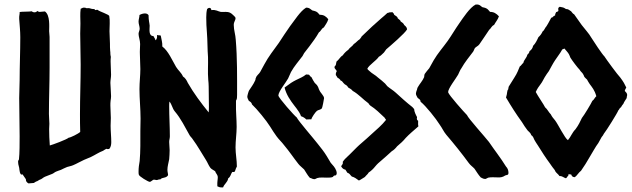

<svg xmlns="http://www.w3.org/2000/svg" viewBox="-20 -773 2780 845"><path d="M64.5 -34.2C65.4 -29.3 66.4 2 79.1 -5.9C84 1 88.9 8.8 93.8 15.6C93.8 24.4 96.7 29.3 105.5 34.2C113.3 34.2 121.1 32.2 128.9 32.2C132.8 29.3 135.7 28.3 139.6 25.4C142.6 25.4 140.6 26.4 153.3 18.6C166 14.6 167 9.8 177.7 4.9C188.5 0 199.2 -2.9 210 -7.8C216.8 -10.7 219.7 -14.6 226.6 -17.6C234.4 -21.5 241.2 -22.5 248 -25.4C256.8 -29.3 264.6 -34.2 275.4 -38.1C284.2 -41 293 -42 301.8 -45.9C318.4 -52.7 334 -62.5 349.6 -69.3C360.4 -74.2 369.1 -77.1 379.9 -82C398.4 -90.8 415 -102.5 433.6 -109.4C438.5 -113.3 443.4 -115.2 448.2 -118.2C449.2 -117.2 453.1 -116.2 460 -117.2C467.8 -124 469.7 -136.7 469.7 -147.5C469.7 -170.9 466.8 -196.3 466.8 -219.7C466.8 -231.4 467.8 -242.2 467.8 -253.9C467.8 -272.5 465.8 -290 465.8 -308.6C465.8 -315.4 465.8 -323.2 466.8 -330.1C467.8 -336.9 468.8 -342.8 468.8 -349.6C468.8 -364.3 466.8 -377 466.8 -389.6L465.8 -408.2C465.8 -419.9 468.8 -431.6 468.8 -444.3C468.8 -463.9 466.8 -483.4 466.8 -502C466.8 -508.8 466.8 -515.6 467.8 -522.5C466.8 -527.3 465.8 -532.2 465.8 -535.2C465.8 -540 465.8 -543.9 464.8 -550.8C463.9 -559.6 463.9 -570.3 463.9 -581.1C463.9 -599.6 461.9 -617.2 461.9 -635.7C461.9 -656.2 464.8 -681.6 460.9 -702.1C460.9 -709 417 -722.7 411.1 -728.5C409.2 -730.5 405.3 -730.5 400.4 -728.5C396.5 -728.5 399.4 -734.4 388.7 -733.4C381.8 -733.4 376 -737.3 369.1 -737.3C365.2 -737.3 362.3 -736.3 358.4 -737.3C355.5 -740.2 353.5 -739.3 345.7 -739.3C344.7 -739.3 341.8 -737.3 335 -734.4C332 -711.9 334 -691.4 334 -668.9C334 -654.3 333 -639.6 333 -625C333 -579.1 335 -534.2 335 -488.3C335 -414.1 332 -342.8 332 -271.5C332 -245.1 332 -218.8 333 -192.4C325.2 -184.6 290 -167 282.2 -167C274.4 -159.2 210.9 -135.7 199.2 -132.8C197.3 -157.2 196.3 -180.7 196.3 -205.1C196.3 -212.9 197.3 -220.7 197.3 -228.5C197.3 -243.2 195.3 -256.8 195.3 -271.5C195.3 -338.9 198.2 -408.2 198.2 -475.6C198.2 -520.5 198.2 -565.4 198.2 -610.4C198.2 -619.1 196.3 -627.9 196.3 -635.7C196.3 -655.3 201.2 -706.1 177.7 -722.7C172.9 -722.7 167 -721.7 155.3 -720.7C148.4 -720.7 151.4 -721.7 144.5 -724.6C140.6 -720.7 136.7 -718.8 131.8 -718.8C127 -718.8 123 -720.7 118.2 -723.6C112.3 -720.7 74.2 -722.7 66.4 -719.7C67.4 -710.9 63.5 -704.1 64.5 -689.5C66.4 -662.1 69.3 -635.7 69.3 -609.4C69.3 -545.9 66.4 -483.4 66.4 -419.9C66.4 -393.6 64.5 -368.2 64.5 -341.8C64.5 -286.1 66.4 -231.4 66.4 -172.9C66.4 -143.6 66.4 -97.7 63.5 -72.3C63.5 -68.4 59.6 -68.4 59.6 -61.5C59.6 -55.7 60.5 -46.9 64.5 -34.2Z M596.7 -579.1C596.7 -564.5 594.7 -547.9 595.7 -533.2C595.7 -510.7 597.7 -491.2 597.7 -468.8C597.7 -440.4 593.8 -411.1 593.8 -380.9C593.8 -337.9 598.6 -293.9 598.6 -251C598.6 -232.4 597.7 -214.8 597.7 -196.3C597.7 -152.3 598.6 -108.4 594.7 -64.5C591.8 -48.8 589.8 -34.2 589.8 -18.6C589.8 -12.7 589.8 -7.8 590.8 -4.9C590.8 2.9 632.8 27.3 638.7 27.3C645.5 27.3 651.4 17.6 658.2 17.6C662.1 17.6 665 19.5 669.9 19.5C673.8 19.5 677.7 15.6 685.5 16.6C694.3 5.9 710.9 12.7 719.7 -2C719.7 -8.8 716.8 -16.6 716.8 -25.4C716.8 -41 721.7 -55.7 724.6 -72.3C725.6 -85 726.6 -97.7 726.6 -112.3C726.6 -124 724.6 -135.7 724.6 -148.4C724.6 -157.2 727.5 -164.1 727.5 -172.9C727.5 -216.8 724.6 -260.7 724.6 -304.7C724.6 -311.5 724.6 -319.3 725.6 -326.2C736.3 -314.5 738.3 -295.9 749 -283.2C776.4 -251 793.9 -213.9 814.5 -177.7C818.4 -170.9 824.2 -167 828.1 -160.2C850.6 -129.9 867.2 -98.6 886.7 -68.4C893.6 -57.6 897.5 -45.9 905.3 -35.2C909.2 -30.3 912.1 -28.3 926.8 -19.5C929.7 -8.8 938.5 -4.9 938.5 7.8C938.5 18.6 935.5 24.4 936.5 46.9C943.4 49.8 946.3 52.7 961.9 51.8C966.8 36.1 981.4 30.3 984.4 11.7C995.1 4.9 995.1 -5.9 1001 -14.6C1003.9 -18.6 1009.8 -13.7 1012.7 -17.6C1016.6 -22.5 1015.6 -28.3 1022.5 -40C1022.5 -68.4 1016.6 -95.7 1016.6 -124C1016.6 -155.3 1021.5 -184.6 1021.5 -214.8C1021.5 -249 1017.6 -283.2 1018.6 -317.4V-330.1C1023.4 -336.9 1023.4 -344.7 1023.4 -355.5C1023.4 -434.6 1024.4 -516.6 1017.6 -597.7C1016.6 -620.1 1008.8 -640.6 1008.8 -663.1C1008.8 -677.7 1016.6 -682.6 1016.6 -693.4C1016.6 -697.3 1010.7 -702.1 1007.8 -705.1C996.1 -716.8 989.3 -720.7 972.7 -720.7C964.8 -720.7 958 -719.7 951.2 -720.7C939.5 -722.7 930.7 -731.4 910.2 -728.5C909.2 -735.4 906.2 -738.3 902.3 -738.3C897.5 -738.3 894.5 -736.3 891.6 -733.4C888.7 -722.7 887.7 -710 887.7 -696.3C887.7 -673.8 888.7 -652.3 890.6 -629.9C893.6 -593.8 892.6 -556.6 895.5 -521.5C896.5 -487.3 893.6 -456.1 896.5 -421.9C897.5 -411.1 898.4 -403.3 898.4 -392.6L899.4 -304.7C899.4 -295.9 899.4 -287.1 898.4 -278.3C864.3 -320.3 833 -362.3 806.6 -408.2C801.8 -418.9 795.9 -429.7 785.2 -436.5C778.3 -453.1 763.7 -463.9 754.9 -478.5C738.3 -506.8 720.7 -548.8 694.3 -568.4C695.3 -586.9 690.4 -597.7 687.5 -616.2C682.6 -619.1 677.7 -616.2 670.9 -619.1C671.9 -611.3 671.9 -600.6 664.1 -595.7C663.1 -603.5 658.2 -607.4 655.3 -614.3C632.8 -614.3 638.7 -644.5 638.7 -660.2C637.7 -672.9 633.8 -682.6 633.8 -706.1C630.9 -710.9 625 -713.9 618.2 -713.9C611.3 -713.9 602.5 -711.9 593.8 -707C593.8 -696.3 589.8 -688.5 589.8 -677.7C589.8 -667 594.7 -657.2 594.7 -646.5C594.7 -638.7 589.8 -631.8 589.8 -624C589.8 -611.3 596.7 -595.7 596.7 -579.1Z M1068.4 -347.7C1068.4 -340.8 1072.3 -335.9 1075.2 -329.1C1082 -325.2 1087.9 -321.3 1088.9 -313.5C1110.4 -293.9 1153.3 -241.2 1168.9 -215.8C1177.7 -201.2 1187.5 -186.5 1197.3 -172.9C1208 -158.2 1219.7 -148.4 1230.5 -133.8C1252.9 -107.4 1271.5 -79.1 1293 -51.8C1299.8 -43 1309.6 -36.1 1318.4 -27.3C1327.1 -14.6 1333 -2 1343.8 9.8C1351.6 10.7 1353.5 15.6 1364.3 15.6C1367.2 15.6 1373 11.7 1376 10.7C1386.7 6.8 1407.2 8.8 1418.9 8.8C1425.8 8.8 1439.5 8.8 1444.3 5.9C1449.2 2.9 1446.3 -1 1457 -1C1460 -2.9 1461.9 -5.9 1461.9 -10.7C1461.9 -12.7 1461.9 -16.6 1460 -21.5C1454.1 -37.1 1446.3 -43.9 1435.5 -56.6L1418 -85.9C1406.2 -105.5 1392.6 -122.1 1377.9 -140.6C1362.3 -161.1 1291 -243.2 1286.1 -255.9C1275.4 -263.7 1207 -340.8 1205.1 -352.5C1205.1 -370.1 1239.3 -411.1 1248 -427.7C1252.9 -436.5 1255.9 -447.3 1260.7 -456.1C1275.4 -482.4 1293.9 -502.9 1311.5 -526.4C1314.5 -530.3 1315.4 -535.2 1318.4 -539.1C1326.2 -548.8 1333 -557.6 1341.8 -569.3C1356.4 -588.9 1371.1 -608.4 1383.8 -630.9C1392.6 -635.7 1394.5 -647.5 1405.3 -652.3C1412.1 -664.1 1420.9 -673.8 1424.8 -688.5C1414.1 -701.2 1405.3 -708 1386.7 -708C1379.9 -714.8 1377.9 -721.7 1361.3 -725.6C1348.6 -725.6 1346.7 -740.2 1327.1 -739.3C1300.8 -723.6 1275.4 -681.6 1256.8 -658.2C1240.2 -633.8 1223.6 -610.4 1207 -584C1184.6 -552.7 1161.1 -523.4 1143.6 -490.2C1136.7 -477.5 1130.9 -466.8 1125 -456.1C1120.1 -447.3 1109.4 -441.4 1106.4 -430.7C1103.5 -426.8 1105.5 -421.9 1102.5 -418C1095.7 -402.3 1085 -388.7 1076.2 -375C1074.2 -372.1 1068.4 -352.5 1068.4 -347.7ZM1277.3 -305.7 1284.2 -296.9C1291 -288.1 1301.8 -272.5 1304.7 -261.7C1315.4 -257.8 1321.3 -253.9 1328.1 -247.1C1333 -248 1335 -247.1 1350.6 -248C1350.6 -254.9 1369.1 -281.2 1375 -285.2C1381.8 -290 1389.6 -289.1 1396.5 -295.9C1398.4 -297.9 1406.2 -336.9 1406.2 -340.8C1406.2 -351.6 1389.6 -365.2 1385.7 -376C1382.8 -379.9 1380.9 -390.6 1377.9 -393.6C1375 -400.4 1369.1 -403.3 1365.2 -408.2C1360.4 -415 1355.5 -423.8 1350.6 -433.6C1336.9 -441.4 1348.6 -445.3 1327.1 -445.3C1314.5 -434.6 1298.8 -428.7 1283.2 -420.9C1267.6 -413.1 1256.8 -406.2 1232.4 -387.7C1240.2 -356.4 1256.8 -332 1277.3 -305.7Z M1452.1 -477.5C1452.1 -468.8 1460.9 -466.8 1461.9 -459C1460.9 -456.1 1457 -453.1 1458 -442.4C1460.9 -439.5 1462.9 -436.5 1463.9 -432.6C1470.7 -427.7 1476.6 -424.8 1479.5 -418C1487.3 -417 1487.3 -410.2 1498 -401.4C1504.9 -398.4 1508.8 -394.5 1512.7 -387.7C1519.5 -383.8 1527.3 -379.9 1532.2 -373C1558.6 -358.4 1578.1 -335 1601.6 -318.4C1602.5 -315.4 1605.5 -312.5 1609.4 -308.6C1632.8 -293.9 1652.3 -274.4 1672.9 -254.9C1673.8 -251 1677.7 -250 1678.7 -245.1C1660.2 -221.7 1637.7 -203.1 1616.2 -183.6C1600.6 -168.9 1586.9 -157.2 1571.3 -143.6C1563.5 -136.7 1557.6 -131.8 1550.8 -125C1539.1 -113.3 1530.3 -104.5 1518.6 -92.8C1507.8 -82 1496.1 -73.2 1488.3 -60.5C1491.2 -49.8 1484.4 -48.8 1481.4 -41C1486.3 -32.2 1492.2 -27.3 1500 -26.4C1502.9 -21.5 1505.9 -16.6 1508.8 -12.7C1519.5 -9.8 1520.5 -2.9 1528.3 3.9C1540 6.8 1548.8 13.7 1559.6 21.5C1570.3 16.6 1577.1 10.7 1585.9 5.9C1590.8 -1 1598.6 -5.9 1602.5 -13.7C1613.3 -20.5 1624 -31.2 1630.9 -40C1639.6 -50.8 1648.4 -58.6 1659.2 -67.4C1673.8 -80.1 1688.5 -92.8 1704.1 -107.4C1712.9 -112.3 1721.7 -121.1 1727.5 -128.9C1742.2 -141.6 1753.9 -151.4 1765.6 -166C1780.3 -181.6 1798.8 -197.3 1821.3 -216.8C1820.3 -220.7 1819.3 -228.5 1820.3 -241.2C1817.4 -244.1 1812.5 -245.1 1815.4 -257.8C1810.5 -266.6 1802.7 -282.2 1802.7 -293L1794.9 -301.8C1768.6 -322.3 1745.1 -343.8 1721.7 -365.2C1710 -376 1697.3 -382.8 1684.6 -393.6C1680.7 -398.4 1677.7 -402.3 1674.8 -405.3C1665 -415 1654.3 -422.9 1643.6 -431.6C1632.8 -442.4 1617.2 -449.2 1606.4 -460C1603.5 -462.9 1597.7 -466.8 1596.7 -470.7C1604.5 -487.3 1634.8 -504.9 1647.5 -523.4C1656.2 -527.3 1662.1 -535.2 1669.9 -542C1672.9 -546.9 1676.8 -550.8 1679.7 -555.7C1700.2 -573.2 1761.7 -626 1771.5 -643.6C1770.5 -650.4 1769.5 -654.3 1758.8 -663.1C1755.9 -670.9 1750 -673.8 1743.2 -678.7C1742.2 -682.6 1742.2 -683.6 1730.5 -692.4C1729.5 -700.2 1723.6 -701.2 1714.8 -708C1713.9 -714.8 1710 -714.8 1707 -719.7C1706.1 -718.8 1702.1 -718.8 1694.3 -718.8C1690.4 -715.8 1686.5 -717.8 1683.6 -714.8C1675.8 -707 1667 -700.2 1659.2 -693.4C1630.9 -668.9 1606.4 -646.5 1571.3 -612.3C1570.3 -608.4 1566.4 -605.5 1563.5 -600.6C1552.7 -593.8 1547.9 -585.9 1537.1 -579.1C1530.3 -568.4 1519.5 -564.5 1512.7 -553.7C1502.9 -546.9 1495.1 -539.1 1488.3 -529.3C1476.6 -522.5 1471.7 -509.8 1460.9 -502L1458 -487.3C1457 -483.4 1452.1 -482.4 1452.1 -477.5Z M1818.4 -341.8C1825.2 -336.9 1831.1 -334 1831.1 -325.2C1854.5 -306.6 1899.4 -250 1915 -224.6C1925.8 -210 1932.6 -193.4 1944.3 -179.7C1978.5 -139.6 2011.7 -98.6 2043 -55.7C2050.8 -44.9 2060.5 -39.1 2068.4 -30.3C2077.1 -17.6 2085 -3.9 2095.7 7.8C2103.5 10.7 2105.5 14.6 2116.2 14.6C2119.1 14.6 2125 9.8 2128.9 8.8C2140.6 5.9 2159.2 7.8 2173.8 7.8C2180.7 7.8 2191.4 7.8 2204.1 -1C2210.9 -3.9 2217.8 -1 2217.8 -12.7C2217.8 -23.4 2213.9 -33.2 2207 -40C2183.6 -78.1 2156.2 -112.3 2131.8 -148.4C2115.2 -169.9 2040 -252.9 2035.2 -266.6C2024.4 -277.3 1955.1 -354.5 1952.1 -367.2C1952.1 -383.8 1986.3 -426.8 1996.1 -444.3C2001 -453.1 2003.9 -463.9 2010.7 -472.7C2025.4 -499 2044.9 -522.5 2062.5 -545.9C2065.4 -549.8 2066.4 -554.7 2068.4 -558.6C2073.2 -567.4 2084 -569.3 2089.8 -578.1C2103.5 -598.6 2118.2 -619.1 2132.8 -641.6C2141.6 -648.4 2143.6 -659.2 2154.3 -663.1C2161.1 -675.8 2170.9 -686.5 2175.8 -701.2C2164.1 -713.9 2153.3 -720.7 2136.7 -720.7C2129.9 -727.5 2127 -736.3 2108.4 -740.2C2096.7 -740.2 2095.7 -755.9 2073.2 -752.9C2047.9 -740.2 2018.6 -695.3 2001 -669.9C1982.4 -643.6 1968.8 -619.1 1950.2 -592.8C1930.7 -565.4 1906.2 -538.1 1888.7 -507.8C1881.8 -496.1 1876 -484.4 1869.1 -472.7C1862.3 -463.9 1854.5 -456.1 1849.6 -448.2C1846.7 -443.4 1847.7 -438.5 1846.7 -433.6C1839.8 -417 1827.1 -404.3 1818.4 -388.7C1815.4 -383.8 1816.4 -378.9 1813.5 -374C1812.5 -370.1 1810.5 -366.2 1810.5 -361.3C1810.5 -353.5 1815.4 -348.6 1818.4 -341.8Z M2277.3 -235.4C2285.2 -222.7 2293 -210 2301.8 -199.2C2308.6 -191.4 2315.4 -188.5 2318.4 -177.7C2325.2 -174.8 2329.1 -164.1 2332 -157.2C2335.9 -149.4 2341.8 -141.6 2346.7 -133.8C2364.3 -105.5 2381.8 -78.1 2401.4 -51.8C2405.3 -46.9 2408.2 -41 2413.1 -35.2C2417 -30.3 2421.9 -25.4 2424.8 -17.6C2429.7 -10.7 2437.5 -5.9 2442.4 2C2455.1 1 2460 8.8 2470.7 11.7C2475.6 8.8 2476.6 2.9 2481.4 0C2481.4 -2.9 2477.5 -8.8 2494.1 -4.9C2496.1 2.9 2501 6.8 2509.8 6.8C2520.5 -1 2526.4 -13.7 2537.1 -21.5C2543.9 -32.2 2549.8 -40 2556.6 -50.8C2563.5 -61.5 2568.4 -71.3 2575.2 -82C2586.9 -100.6 2600.6 -127 2613.3 -143.6C2614.3 -145.5 2627 -168 2627.9 -169.9C2631.8 -174.8 2634.8 -177.7 2637.7 -184.6C2648.4 -197.3 2698.2 -277.3 2701.2 -287.1C2706.1 -291 2706.1 -297.9 2712.9 -300.8C2715.8 -305.7 2718.8 -311.5 2723.6 -316.4C2726.6 -325.2 2733.4 -333 2738.3 -341.8C2737.3 -345.7 2740.2 -350.6 2740.2 -355.5C2740.2 -362.3 2734.4 -368.2 2729.5 -373C2730.5 -377.9 2733.4 -382.8 2736.3 -387.7C2729.5 -402.3 2724.6 -412.1 2710 -431.6C2698.2 -443.4 2647.5 -512.7 2639.6 -525.4C2632.8 -530.3 2589.8 -594.7 2583 -606.4C2571.3 -627 2554.7 -643.6 2540 -663.1C2529.3 -677.7 2517.6 -695.3 2506.8 -710C2500 -712.9 2498 -718.8 2493.2 -723.6C2486.3 -726.6 2483.4 -733.4 2470.7 -733.4C2459 -741.2 2458 -740.2 2443.4 -743.2C2440.4 -740.2 2434.6 -741.2 2437.5 -725.6C2437.5 -722.7 2430.7 -720.7 2427.7 -719.7C2424.8 -714.8 2422.9 -710 2422.9 -704.1C2415 -705.1 2415 -695.3 2406.2 -695.3C2399.4 -683.6 2395.5 -673.8 2384.8 -657.2C2377.9 -650.4 2376 -639.6 2368.2 -634.8C2363.3 -624 2357.4 -616.2 2349.6 -609.4C2342.8 -594.7 2336.9 -582 2326.2 -571.3C2324.2 -561.5 2319.3 -553.7 2310.5 -547.9C2309.6 -542 2306.6 -537.1 2300.8 -532.2C2297.9 -517.6 2286.1 -510.7 2283.2 -496.1C2276.4 -491.2 2274.4 -484.4 2267.6 -480.5C2260.7 -464.8 2257.8 -453.1 2243.2 -430.7C2235.4 -418.9 2227.5 -406.2 2218.8 -391.6C2217.8 -386.7 2216.8 -382.8 2216.8 -379.9C2210 -373 2213.9 -364.3 2207 -343.8C2229.5 -305.7 2251 -271.5 2277.3 -235.4ZM2337.9 -368.2C2344.7 -382.8 2350.6 -391.6 2360.4 -404.3C2367.2 -413.1 2371.1 -422.9 2377 -432.6C2383.8 -443.4 2388.7 -451.2 2395.5 -460C2404.3 -475.6 2413.1 -493.2 2422.9 -507.8C2433.6 -524.4 2445.3 -538.1 2454.1 -554.7C2457 -557.6 2460 -556.6 2463.9 -559.6C2470.7 -550.8 2477.5 -544.9 2483.4 -535.2C2486.3 -530.3 2487.3 -526.4 2490.2 -519.5C2498 -506.8 2520.5 -476.6 2531.2 -465.8C2535.2 -458 2542 -454.1 2545.9 -447.3C2548.8 -442.4 2550.8 -437.5 2551.8 -434.6C2555.7 -430.7 2558.6 -426.8 2563.5 -422.9C2567.4 -416 2570.3 -410.2 2575.2 -403.3C2585.9 -388.7 2596.7 -377 2604.5 -349.6C2596.7 -342.8 2594.7 -334 2586.9 -329.1C2583 -319.3 2550.8 -265.6 2541 -253.9C2533.2 -238.3 2527.3 -223.6 2512.7 -204.1C2498 -189.5 2492.2 -170.9 2479.5 -156.2C2465.8 -164.1 2436.5 -225.6 2422.9 -243.2C2416 -252 2409.2 -258.8 2404.3 -269.5C2393.6 -280.3 2389.6 -292 2378.9 -300.8C2376 -308.6 2345.7 -352.5 2337.9 -368.2Z"/></svg>

Font: Caesar Dressing Cyrillic
Style: Regular
Weight: 400
Designer: Dathan Boardman
Foundry: Open Window
Version: Version 1.00;July 2, 2020;FontCreator 13.0.0.2642 64-bit